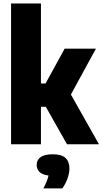

<svg xmlns="http://www.w3.org/2000/svg" viewBox="-20 -828 588 1102"><path d="M43.5 0V-808H215V-349H241.5L351 -548.5H530.5L387 -285.5L548 0H364.5L243 -215H215V0ZM229 253.5Q252.5 208.5 258.5 179.5Q223 175 206.8 159Q190.5 143 190.5 118.5Q190.5 90.5 212.8 74Q235 57.5 284 57.5Q333.5 57.5 356 78.8Q378.5 100 378.5 138.5Q378.5 167 366.5 199Q354.5 231 337.5 253.5Z"/></svg>

Font: Encode Sans Cnd XBd
Style: Regular
Weight: 800
Width: 3
Designer: Multiple Designers
Foundry: Impallari Type
Version: Version 3.002; ttfautohint (v1.8.3) -l 8 -r 50 -G 200 -x 14 